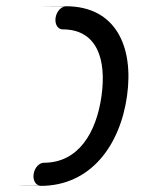

<svg xmlns="http://www.w3.org/2000/svg" viewBox="-20 -601 475 621"><path d="M192.9 -580.1C177.9 -580.1 162.6 -563.9 159.7 -543C156.8 -522.1 167.5 -506 182.5 -506C294 -506 325 -409.2 308.3 -290.3C291.6 -171.4 233.4 -74.6 121.9 -74.6C106.9 -74.6 91.6 -58.5 88.7 -37.6C85.7 -16.7 96.5 -0.5 111.5 -0.5C111.5 -0.5 -50.1 0.2 111.4 0.2C272.9 0.2 368.3 -130.2 390.8 -290.3C413.3 -450.4 354.5 -580.8 193 -580.8C31.5 -580.8 192.9 -580.1 192.9 -580.1Z"/></svg>

Font: Hi.
Style: Regular
Weight: 400
Designer: Mew Too, Robert Jablonski
Foundry: Cannot Into Space Fonts
Version: Version 1.996